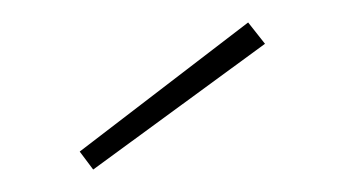

<svg xmlns="http://www.w3.org/2000/svg" viewBox="-20 -780 306 171"><path d="M201 -760 216 -741 63 -629 51 -645Z"/></svg>

Font: Hepta Slab ExtraLight
Style: Regular
Weight: 200
Designer: Michael LaGattuta
Foundry: Michael LaGattuta
Version: Version 1.100